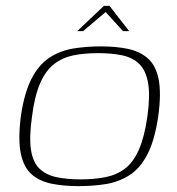

<svg xmlns="http://www.w3.org/2000/svg" viewBox="-20 -627 603 654"><path d="M247 7Q198 7 157 -1Q116 -9 88.5 -32.5Q61 -56 51 -103.5Q41 -151 51 -231Q63 -313 88.5 -361Q114 -409 150.5 -432Q187 -455 231 -462Q275 -469 324 -469Q373 -469 413.5 -461Q454 -453 482 -429.5Q510 -406 520 -358.5Q530 -311 519 -231Q507 -149 482 -101Q457 -53 420.5 -30Q384 -7 340.5 0Q297 7 247 7ZM255 -16Q301 -16 339 -23.5Q377 -31 405.5 -52.5Q434 -74 453 -117Q472 -160 482 -230Q492 -301 484.5 -344Q477 -387 454.5 -409Q432 -431 396.5 -438.5Q361 -446 314 -446Q267 -446 230 -438.5Q193 -431 164.5 -409Q136 -387 117 -344Q98 -301 89 -230Q79 -160 85.5 -117Q92 -74 114.5 -52.5Q137 -31 172.5 -23.5Q208 -16 255 -16ZM243 -521 334 -607H353L420 -521H399L340 -586L263 -521Z"/></svg>

Font: Genos Thin ExtraLight
Style: Italic
Weight: 250
Italic angle: -8°
Version: Version 1.010